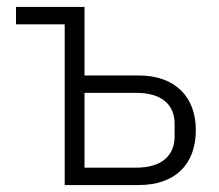

<svg xmlns="http://www.w3.org/2000/svg" viewBox="-20 -532 629 552"><path d="M166 -462H26V-512H223V-315H379C483 -315 543 -254 543 -158C543 -59 483 0 379 0H166ZM372 -50C444 -50 482 -84 482 -140V-176C482 -232 444 -265 372 -265H223V-50Z"/></svg>

Font: Plexus Sans Light
Style: Regular
Weight: 300
Version: Version 2.001;PS 002.001;hotconv 1.0.70;makeotf.lib2.5.58329